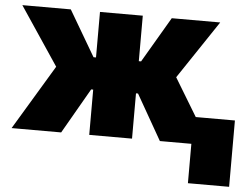

<svg xmlns="http://www.w3.org/2000/svg" viewBox="-50 -592 1068 825"><g transform="rotate(5 483.5 -180.0)"><path d="M13.7 0H227.5L339.8 -195.3H348.6V0H533.2V-195.3H542L653.3 0H789.1V169.9H966.8V-116.2H797.9L699.2 -279.3L867.2 -530.3H658.2L543 -334H533.2V-530.3H348.6V-334H337.9L222.7 -530.3H13.7L181.6 -279.3Z"/></g></svg>

Font: Pretendard Black
Style: Regular
Weight: 900
Designer: Base glyphs from Inter by Rasmus Andersson; Hangeul glyphs from Noto Sans CJK(Source Han Sans) by Jang Soo-young and Kan
Foundry: Kil Hyung-jin
Version: Version 1.309;Glyphs 3.2 (3225)